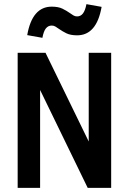

<svg xmlns="http://www.w3.org/2000/svg" viewBox="-20 -904 620 924"><path d="M65 0V-650H199L407 -223V-650H515V0H402L173 -471V0ZM184 -722 111 -735Q135 -872 229 -872Q261 -872 281 -862Q301 -852 315 -842Q325 -835 333 -830Q341 -825 351 -825Q368 -825 379 -839Q390 -853 396 -884L469 -871Q445 -734 351 -734Q319 -734 299 -744Q279 -754 265 -764Q255 -771 247 -776Q239 -781 229 -781Q212 -781 201 -767.5Q190 -754 184 -722Z"/></svg>

Font: Sometype Mono
Style: Bold
Weight: 700
Monospace: yes
Designer: Ryoichi Tsunekawa
Foundry: Dharma Type
Version: Version 1.000; ttfautohint (v1.8.3)